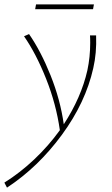

<svg xmlns="http://www.w3.org/2000/svg" viewBox="-72 -570 515 879"><path d="M355 -258Q320 -101 211.5 47Q103 195 -40 289L-52 266Q20 221 85 159.5Q150 98 202 26Q185 -94 139 -209.5Q93 -325 38 -404L61 -414Q115 -336 159.5 -225Q204 -114 220 -1Q300 -124 328 -248Q341 -309 341 -374Q341 -397 340 -408H368Q371 -327 355 -258ZM93 -550H358L354 -528H89Z"/></svg>

Font: Ysabeau Extralight
Style: Italic
Weight: 200
Italic angle: -12°
Designer: Christian Thalmann (Catharsis Fonts)
Version: Version 0.003